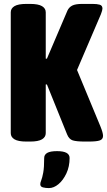

<svg xmlns="http://www.w3.org/2000/svg" viewBox="-20 -722 547 982"><path d="M115 2Q73 2 54 -9.5Q35 -21 35 -41V-659Q35 -679 54 -690.5Q73 -702 115 -702H134Q176 -702 195 -690.5Q214 -679 214 -659V-422H220L325 -668Q333 -685 349.5 -693.5Q366 -702 401 -702H453Q476 -702 490 -698Q504 -694 504 -678Q504 -670 496 -649L374 -364L493 -77Q507 -43 507 -27Q507 -10 491 -4Q475 2 434 2H414Q371 2 352 -4Q333 -10 323 -35L220 -290H214V-41Q214 -21 195 -9.5Q176 2 134 2ZM230 240Q214 240 200 236.5Q186 233 186 220Q186 212 191 200Q196 188 201 161.5Q206 135 206 86Q206 69 221.5 60Q237 51 272 51Q336 51 336 86Q336 130 319.5 165Q303 200 279 220Q255 240 230 240Z"/></svg>

Font: Asap Condensed Black
Style: Regular
Weight: 900
Width: 3
Designer: Pablo Cosgaya
Foundry: Omnibus-Type
Version: Version 3.001; ttfautohint (v1.8.4.7-5d5b)